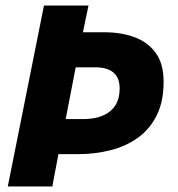

<svg xmlns="http://www.w3.org/2000/svg" viewBox="-20 -670 640 690"><path d="M8 0 138 -650H298L278 -554H356Q415 -554 463 -536.5Q511 -519 539.5 -480Q568 -441 568 -376Q568 -305 543 -255Q518 -205 475 -174.5Q432 -144 376.5 -130Q321 -116 260 -116H190L168 0ZM216 -242H278Q341 -242 375.5 -270Q410 -298 410 -352Q410 -391 387.5 -409.5Q365 -428 324 -428H252Z"/></svg>

Font: Source Code Pro ExtraLight Black
Style: Italic
Weight: 900
Italic angle: -11°
Monospace: yes
Version: Version 1.016;hotconv 1.0.116;makeotfexe 2.5.65601